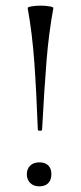

<svg xmlns="http://www.w3.org/2000/svg" viewBox="-20 -649 287 680"><path d="M124 -629Q141 -629 155.5 -626.5Q170 -624 169 -620Q153 -534 145 -436Q137 -338 129 -189Q129 -186 122 -186Q114 -186 114 -189Q109 -325 101.5 -429Q94 -533 78 -620Q77 -624 92 -626.5Q107 -629 124 -629ZM75 -32Q75 -51 87 -62.5Q99 -74 119 -74Q140 -74 151 -63Q162 -52 162 -32Q162 -12 151 -0.5Q140 11 119 11Q99 11 87 -1Q75 -13 75 -32Z"/></svg>

Font: Cormorant
Style: Regular
Weight: 400
Designer: Christian Thalmann (Catharsis Fonts)
Foundry: Catharsis Fonts
Version: Version 4.000